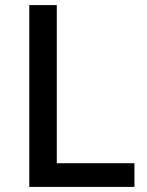

<svg xmlns="http://www.w3.org/2000/svg" viewBox="-20 -827 576 754"><path d="M95 -93V-807H203V-186H508V-93Z"/></svg>

Font: Noto Sans Kannada UI Medium
Style: Regular
Weight: 500
Designer: Jelle Bosma - Monotype Design Team
Foundry: Monotype Imaging Inc.
Version: Version 2.005; ttfautohint (v1.8.4.7-5d5b)